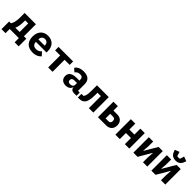

<svg xmlns="http://www.w3.org/2000/svg" viewBox="437 -2585 4528 4528"><g transform="rotate(45 2700.5 -321.0)"><path d="M9.9 139.9H144.2V0H448.9V139.9H583.1V-115.1H502.8V-516H126.1V-358C126.1 -247.9 104 -166.9 70 -115.1H9.9ZM217 -115.1C242.9 -166.9 258.9 -250 258.9 -354V-400.9H360.1V-115.1Z M914.1 12.1C1025.2 12.1 1095.2 -29.8 1135.3 -78.8L1055 -165.8C1023.1 -127.8 980.1 -101.9 919 -101.9C840.2 -101.9 797.2 -147 797.2 -213.1V-221.9H1150.2V-266C1150.2 -426.8 1055 -528.1 901.3 -528.1C746.1 -528.1 650.2 -425.1 650.2 -256C650.2 -90.9 741.1 12.1 914.1 12.1ZM797.2 -305V-312.9C797.2 -378.9 838.1 -421.9 902 -421.9C966.3 -421.9 1005 -380 1005 -312.9V-305Z M1427.2 0H1573.2V-400.9H1743.3V-516H1257.5V-400.9H1427.2Z M2287.3 0H2372.5V-106.9H2315.3V-333.1C2315.3 -463.1 2231.5 -528.1 2090.6 -528.1C1975.5 -528.1 1900.6 -485.1 1866.5 -426.8L1947.4 -355.1C1975.5 -393.1 2011.4 -420.1 2073.5 -420.1C2141.3 -420.1 2167.3 -388.1 2167.3 -327.1V-301.1H2084.5C1933.6 -301.1 1852.3 -250 1852.3 -142C1852.3 -45.1 1918.3 12.1 2018.5 12.1C2097.3 12.1 2157.3 -24.1 2175.4 -90.9H2180.4V-89.1C2180.4 -32 2227.3 0 2287.3 0ZM1997.5 -139.9V-160.2C1997.5 -199.9 2029.5 -220.9 2088.4 -220.9H2167.3V-159.1C2167.3 -111.2 2126.4 -84.9 2074.6 -84.9C2027.3 -84.9 1997.5 -104 1997.5 -139.9Z M2422.6 6H2463.4C2527.7 6 2567.5 -8.2 2605.5 -46.2C2643.5 -84.2 2671.5 -163 2671.5 -331V-400.9H2784.4V0H2932.5V-516H2538.7V-334.9C2538.7 -210.9 2522.7 -150.9 2492.5 -115.1H2422.6Z M3086.6 0H3362.6C3468.7 0 3547.6 -65 3547.6 -185C3547.6 -304 3468.7 -369 3366.8 -369H3234.7V-516H3086.6ZM3234.7 -108V-261H3334.9C3373.6 -261 3398.8 -235.1 3398.8 -196V-172.9C3398.8 -133.9 3373.6 -108 3334.9 -108Z M3668.7 0H3816.8V-203.8H3984.7V0H4132.8V-516H3984.7V-318.9H3816.8V-516H3668.7Z M4268.8 0H4408L4595.2 -317.8H4600.9L4589.1 -165.8V0H4733V-516H4594.1L4407 -198.2H4400.9L4413 -350.1V-516H4268.8Z M4869 0H5008.2L5195.3 -317.8H5201L5189.3 -165.8V0H5333.1V-516H5194.2L5007.1 -198.2H5001.1L5013.1 -350.1V-516H4869ZM4910.9 -739 4931.8 -683.9C4959.9 -611.2 5014.9 -570 5103 -570C5191.1 -570 5245.7 -611.2 5273.8 -683.9L5294.7 -739L5180 -782L5148.1 -675.1C5139.9 -671.2 5120 -668 5103 -668C5085.9 -668 5066.1 -671.2 5057.9 -675.1L5025.9 -782Z"/></g></svg>

Font: Margiela Mono Bold
Style: Regular
Weight: 700
Designer: Mike Abbink, Paul van der Laan, Pieter van Rosmalen
Foundry: Bold Monday
Version: Version 2.003 2021